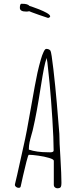

<svg xmlns="http://www.w3.org/2000/svg" viewBox="-20 -1013 431 1033"><path d="M238.3 -916.5Q241.7 -916.5 245.8 -919.2Q250 -921.9 250 -924.8Q250 -933.1 231 -943.8Q214.4 -953.1 189.9 -962.9Q163.6 -973.1 150.4 -977.5Q145.5 -979 142.3 -980Q139.2 -981 138.2 -981.4Q129.4 -992.7 99.6 -992.7H93.3Q86.9 -988.3 86.9 -970.7Q86.9 -950.7 121.1 -950.7Q128.9 -950.7 137.2 -952.6Q141.1 -950.2 188.7 -933.3Q236.3 -916.5 238.3 -916.5ZM288.6 0Q304.2 0 307.6 -8.3Q310.5 -14.6 310.5 -27.8V-32.2Q310.5 -71.3 305.2 -162.6Q299.3 -250 299.3 -293L285.6 -459Q277.8 -548.8 267.3 -640.1Q256.8 -731.4 251.5 -740.2Q244.1 -750 228.5 -750Q222.2 -750 214.4 -733.4Q206.1 -715.8 199.7 -692.9Q189.9 -659.2 181.6 -622.1Q170.4 -571.3 145.5 -428.2Q122.6 -294.9 107.4 -230L92.8 -164.1L72.3 -71.8L60.5 -22V-20.5Q60.1 -20 60.1 -19Q60.1 -12.2 66.4 -7.3Q72.8 -2.4 80.6 -2.4Q89.4 -2.4 91.3 -9.8Q94.2 -24.9 104 -67.4Q113.8 -109.9 122.1 -142.6Q131.8 -180.2 134.8 -180.2Q153.3 -180.2 186.3 -175.5Q219.2 -170.9 244.4 -163.3Q269.5 -155.8 269.5 -147.9V-17.1Q269.5 -9.8 275.4 -4.9Q281.2 0 288.6 0ZM149.9 -290Q156.7 -313 158.7 -324.2Q176.8 -400.9 199.7 -547.9Q210 -613.3 216.6 -646Q223.1 -678.7 231 -701.2Q231 -696.3 232.9 -689L234.9 -678.2Q243.2 -605 247.1 -562Q254.9 -480 261.7 -372.6Q268.6 -265.1 268.6 -203.1Q268.6 -193.4 249 -193.4Q245.1 -193.4 242.2 -193.8H236.3Q177.7 -193.8 135.3 -208V-213.9Q135.3 -229 138.9 -246.8Q142.6 -264.6 149.9 -290Z"/></svg>

Font: Amatica SC
Style: Regular
Weight: 400
Version: Version 2.000